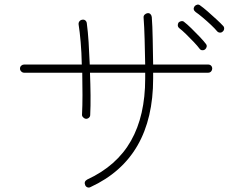

<svg xmlns="http://www.w3.org/2000/svg" viewBox="-20 -813 1040 845"><path d="M379 10Q372 14 365 11.5Q358 9 355 2Q348 -14 364 -23Q494 -83 556.5 -193.5Q619 -304 619 -467V-493H376Q378 -443 378.5 -394.5Q379 -346 377 -307Q377 -300 371.5 -295Q366 -290 358 -290Q351 -291 345.5 -297Q340 -303 341 -310Q343 -347 343 -395Q343 -443 342 -493H86Q79 -493 73.5 -498.5Q68 -504 68 -511Q68 -519 73.5 -524Q79 -529 86 -529H340Q339 -582 335 -628Q331 -674 326 -705Q325 -713 329.5 -719Q334 -725 341 -726Q349 -728 355 -723.5Q361 -719 362 -711Q367 -674 370 -627Q373 -580 375 -529H619Q618 -584 616.5 -640Q615 -696 612 -735Q611 -743 616.5 -748.5Q622 -754 629 -755Q637 -756 642 -751Q647 -746 648 -738Q651 -700 652 -642.5Q653 -585 654 -529H896Q904 -529 909 -524Q914 -519 914 -511Q914 -504 909 -498.5Q904 -493 896 -493H654V-467Q654 -117 379 10ZM960 -674Q955 -669 947.5 -669.5Q940 -670 935 -676Q926 -687 908.5 -703.5Q891 -720 872 -736Q853 -752 841 -760Q827 -771 836 -785Q841 -791 848 -792.5Q855 -794 861 -789Q874 -780 893.5 -763Q913 -746 932.5 -728Q952 -710 962 -699Q967 -694 966.5 -686.5Q966 -679 960 -674ZM882 -595Q876 -591 869 -592Q862 -593 858 -599Q850 -610 833 -628Q816 -646 798.5 -663Q781 -680 769 -689Q763 -694 762.5 -701Q762 -708 766 -714Q771 -719 778.5 -720Q786 -721 791 -716Q803 -707 822 -688.5Q841 -670 859 -651Q877 -632 886 -620Q891 -614 889.5 -607Q888 -600 882 -595Z"/></svg>

Font: Zen Maru Gothic Light
Style: Regular
Weight: 300
Designer: Yoshimichi Ohira
Foundry: Positype
Version: Version 1.001